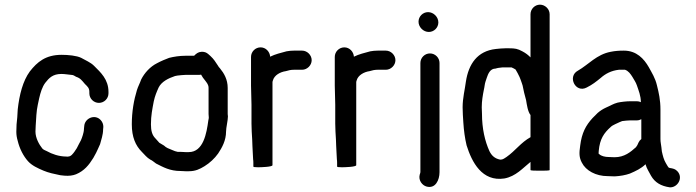

<svg xmlns="http://www.w3.org/2000/svg" viewBox="-20 -732 2984 823"><path d="M445 -332V-338C445 -392 411.2 -421.8 383 -450C368 -465 346.6 -473.3 328 -484C308.6 -493.7 271.8 -497 244 -497C175.1 -497 139.4 -465.9 108 -426C77.9 -385 63 -326 56 -263L54 -229C51.4 -209.4 50 -188.7 50 -167C50 -154.3 52 -141.3 56 -128C63.9 -94.5 80.5 -62.7 100 -41C117.2 -22 141 -11.4 166.5 -0.5C187.1 8.3 213 14 238 19L256 21C275.7 22.6 291.3 20.7 306 15C340.5 0.6 361 -24.1 380 -55L392 -77L400 -94C403.3 -100.7 406.3 -107.3 409 -114C413.6 -132.6 422 -153.5 422 -178L423 -188C423 -199.3 419.2 -209.2 411.5 -217.5C386.9 -244.2 343 -225.5 341 -191L340 -181C340 -171.3 337.2 -159.6 335 -153L331 -141L327 -131L318 -114C313 -102.6 306 -90.6 299 -81.5C292.9 -73.5 284.6 -61 272 -61C269.3 -60.3 266.7 -60.3 264 -61C232.6 -61 201.8 -72.1 181 -84C175 -86.6 164.3 -91 161 -96C148 -112.3 132 -140 132 -168C132 -176 132.3 -184.3 133 -193C135.1 -222.8 135.8 -256.1 142 -283L148 -311C153.6 -335.4 160.9 -359.5 174 -377C190.2 -397.8 206.5 -415 243 -415C258.5 -415 271.4 -412.1 286 -411C294.4 -411 300 -406.4 306 -403C324.6 -396.8 330 -388.3 344 -372C355.1 -360.9 363 -355 363 -338V-332C363 -309.5 381.5 -291 404 -291C426.5 -291 445 -309.5 445 -332Z M842 -412C846.4 -403.2 852.5 -395 860 -386C866.6 -376.8 874 -369.4 874 -355V-243C874 -238.3 874.3 -233.3 875 -228C875 -225.3 874.3 -221.3 873 -216C865.6 -160.6 851.7 -80 789 -80H775C770.3 -80 763.7 -80.3 755 -81H742C732.7 -82.9 728 -84.5 718 -89C703.5 -94.8 692.6 -98.4 683 -108C677 -112 670.3 -116 663 -120C657.3 -125.7 652.4 -132.6 646 -139C632.3 -152.7 627 -171.1 627 -199C627 -237.1 632.9 -264.2 639 -297C644.1 -321 651.3 -337.4 660 -357C672.5 -382 701.3 -396.4 730 -406L740 -408C748.3 -409 765.9 -411 775 -411H834C836.7 -411 839.3 -411.3 842 -412ZM812 -493H775C749.6 -493 725.1 -489 705 -484L680 -474C670.7 -470 661.7 -465.7 653 -461C623.7 -446.4 599.1 -419.3 585 -391C580.3 -376.9 571.6 -360.9 567 -346C553.8 -303 545 -253.5 545 -199C545 -144.8 560.8 -108.2 588 -81C599.8 -69.2 609.5 -56.3 624 -48C633.6 -44.1 641.1 -35.9 649 -31C679.7 -15.6 707.7 1 754 1C763.3 1.7 770.3 2 775 2H789C817.7 2 836.1 -7 856.5 -19.5C878.9 -33.2 900 -52.8 915 -74C931.7 -99.1 949 -129.7 949 -168.5C949 -184.1 957 -216.5 957 -233C956.3 -236.3 956 -239.7 956 -243V-355C956 -391.5 940.3 -417.8 923 -439C919 -443 916 -447 914 -451C903.1 -467.3 897.1 -478 882 -492L873 -500C865 -507.3 855.2 -510.7 843.5 -510C829.2 -509.2 821 -502 812 -493Z M1056 -488V-365C1056 -337.6 1058 -312.1 1058 -283V-202C1058 -192 1058.3 -180.7 1059 -168L1061 -134C1061.7 -124.7 1062 -115.7 1062 -107C1062 -94.5 1065 -59.5 1065 -49C1065.7 -45 1066 -39.8 1066 -33.5V-18C1066 -16 1072.8 -15 1086.5 -15C1098.1 -15 1148 -16.4 1148 -24V-381C1148.7 -382.3 1149.3 -384.7 1150 -388C1156.1 -409.4 1180.6 -423.5 1205 -427C1217.1 -430.3 1225.5 -433 1240 -433H1275C1296.6 -433 1316 -452 1316 -474C1316 -496 1296.6 -515 1275 -515H1240C1229.3 -515 1218.7 -514 1208 -512C1183.3 -505.3 1159.7 -499.8 1138 -489C1136.7 -510.4 1119.2 -529 1097 -529C1074.5 -529 1056 -510.5 1056 -488Z M1415 -488V-365C1415 -337.6 1417 -312.1 1417 -283V-202C1417 -192 1417.3 -180.7 1418 -168L1420 -134C1420.7 -124.7 1421 -115.7 1421 -107C1421 -94.5 1424 -59.5 1424 -49C1424.7 -45 1425 -39.8 1425 -33.5V-18C1425 -16 1431.8 -15 1445.5 -15C1457.1 -15 1507 -16.4 1507 -24V-381C1507.7 -382.3 1508.3 -384.7 1509 -388C1515.1 -409.4 1539.6 -423.5 1564 -427C1576.1 -430.3 1584.5 -433 1599 -433H1634C1655.6 -433 1675 -452 1675 -474C1675 -496 1655.6 -515 1634 -515H1599C1588.3 -515 1577.7 -514 1567 -512C1542.3 -505.3 1518.7 -499.8 1497 -489C1495.7 -510.4 1478.2 -529 1456 -529C1433.5 -529 1415 -510.5 1415 -488Z M1782 -462V6C1782 8.8 1779.8 13.9 1779 17C1772.9 41.2 1789.8 62.4 1808 67.5C1846.6 78.4 1864 39.5 1864 6V-462C1864 -484.5 1845.5 -503 1823 -503C1800.5 -503 1782 -484.5 1782 -462ZM1774 -639C1774 -615.7 1794.7 -595 1818 -595C1840.5 -595 1859 -613.5 1859 -636C1859 -659.3 1838.3 -680 1815 -680C1792.5 -680 1774 -661.5 1774 -639Z M2336 -3V-103L2254 -37V-6C2254 0.7 2336 1.4 2336 -3ZM2336 -6V-671C2336 -693.2 2316.5 -712 2294.5 -712C2272.4 -712 2254 -693.2 2254 -671V-486C2244 -496 2235 -503.6 2219 -512C2198.9 -523.1 2187.3 -525 2163 -525H2146C2133 -525 2116.7 -523.3 2105 -522C2026.1 -513.2 1988.6 -457.7 1977 -382C1972.7 -347.9 1963 -312.3 1963 -272C1963 -261.3 1963.3 -250.7 1964 -240L1966 -208C1968.3 -171.7 1972.6 -140.4 1980 -109C2002.5 -37.2 2046.2 47.7 2142 33C2190.9 24.1 2221.3 -11.8 2254 -38V-3C2254 1.2 2336 0.9 2336 -6ZM2133 -443H2173C2176.9 -441.7 2187 -436 2190 -434C2196.1 -424.8 2201.8 -412.4 2207 -402L2211 -392C2212.3 -387.3 2214 -382.7 2216 -378L2220 -366C2223.8 -347 2229.1 -322.5 2235 -303C2238.5 -282.2 2242.3 -253.6 2254 -239V-144C2212.4 -120.9 2189.2 -85.7 2151 -59C2145.4 -55 2135.2 -48 2128 -48H2123C2100.1 -52.6 2087.1 -65.7 2078 -84C2058.5 -127 2046 -180.9 2046 -244C2045.3 -253.3 2045 -262.7 2045 -272C2045 -298.9 2049.5 -324.7 2054 -347C2057.2 -359.6 2057.3 -370.9 2061 -382L2066.5 -398.5C2072.3 -415.8 2081 -438 2104 -438C2112.9 -441 2121.8 -441.8 2133 -443Z M2495 -357C2519.2 -369.1 2534.7 -381.4 2555 -398C2574.8 -415.6 2599.7 -429.3 2633 -433H2659C2673.8 -428.1 2682.8 -415.1 2691 -402C2697.9 -389.4 2705.2 -380.4 2710 -366C2717.5 -343.4 2727 -321.7 2727 -294C2721.7 -296.7 2716 -298 2710 -298H2682C2665 -298 2640.6 -295.1 2627 -292C2608.1 -287 2595.7 -278.4 2578 -271C2564.7 -265 2552.7 -257.3 2542 -248L2520 -226C2491 -194.4 2473.8 -162.5 2467 -108C2462.1 -74.9 2462.3 -57 2474 -35C2491 -0.9 2533.8 23 2585 23C2595 23.7 2605 24 2615 24C2638.9 22.7 2661.3 18.7 2680 12C2705.3 1.1 2728.9 -9.9 2747 -28C2752.4 -8.1 2762.4 4.8 2771 22C2787.3 49.9 2812.6 65.5 2851 71C2883.6 72.9 2909.7 31.5 2884.5 3C2874.6 -8.1 2865.4 -9.6 2851 -12L2848 -13H2847C2841.7 -18.3 2837.6 -27.7 2834 -33C2825.4 -47.3 2821.3 -63.8 2817 -83L2815 -101C2813.8 -113.3 2811 -122 2811 -136V-262C2811 -303.3 2804 -334.2 2796 -366C2788.8 -397.4 2774.2 -419.7 2761 -444C2740.4 -480 2708.8 -515 2654 -515C2632.9 -515 2616.4 -513.7 2598 -510C2537.1 -498.6 2503.2 -455.4 2457 -429C2411 -404.4 2446.7 -331.2 2495 -357ZM2729 -221V-136C2723.7 -132 2719.7 -127 2717 -121L2712 -110C2710.7 -107.3 2708.7 -104.3 2706 -101C2683 -80.5 2656.8 -58 2614 -58C2605.3 -58 2597 -58.3 2589 -59C2573.9 -59 2557 -63 2549 -71L2547 -72C2546.3 -72.7 2546 -73.7 2546 -75V-78C2546 -79.3 2546.2 -81.8 2546.5 -85.5C2551.2 -137 2568.8 -161.7 2598 -188C2606.8 -196.8 2627.1 -203.6 2637 -209L2647 -213C2654.4 -214.2 2673.9 -216 2682 -216H2710C2716.7 -216 2723 -217.7 2729 -221Z"/></svg>

Font: HoneyBee
Style: Bd
Weight: 700
Foundry: Cannot Into Space Fonts
Version: Version 0.89